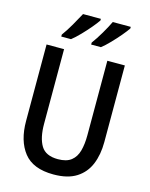

<svg xmlns="http://www.w3.org/2000/svg" viewBox="-137 -1027 875 1123"><g transform="rotate(15 300.0 -465.5)"><path d="M298 10Q174 10 118.5 -60.5Q63 -131 63 -251V-714H169V-262Q169 -177 197.5 -130Q226 -83 300 -83Q352 -83 380.5 -105.5Q409 -128 420 -168.5Q431 -209 431 -263V-714H537V-250Q537 -174 513 -115.5Q489 -57 436.5 -23.5Q384 10 298 10ZM315 -793Q338 -824 363 -866.5Q388 -909 403 -941H512V-931Q500 -913 476 -884.5Q452 -856 424.5 -827.5Q397 -799 374 -781H315ZM134 -793Q157 -824 181.5 -866.5Q206 -909 223 -941H331V-931Q319 -913 295.5 -885Q272 -857 244 -828Q216 -799 193 -781H134Z"/></g></svg>

Font: Noto Sans Mono Medium
Style: Regular
Weight: 500
Designer: Monotype Design Team
Foundry: Monotype Imaging Inc.
Version: Version 2.014